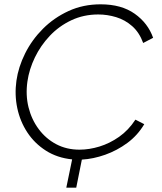

<svg xmlns="http://www.w3.org/2000/svg" viewBox="-20 -734 749 889"><path d="M287 135 314 4Q245 -3 192.5 -36.5Q140 -70 106.5 -121Q73 -172 60 -233.5Q47 -295 56 -360Q65 -424 96.5 -487Q128 -550 179 -601Q230 -652 297.5 -683Q365 -714 446 -714Q542 -714 603.5 -670.5Q665 -627 689 -559L643 -535Q625 -584 592 -613Q559 -642 518 -654.5Q477 -667 435 -667Q367 -667 310 -640Q253 -613 210.5 -568Q168 -523 141.5 -468Q115 -413 107 -357Q98 -294 112 -237.5Q126 -181 159 -136.5Q192 -92 240 -66.5Q288 -41 348 -41Q393 -41 440.5 -55.5Q488 -70 531.5 -100.5Q575 -131 607 -180L648 -159Q617 -107 569.5 -72Q522 -37 467 -17.5Q412 2 359 5L333 135Z"/></svg>

Font: Raleway Light
Style: Italic
Weight: 300
Italic angle: -12°
Designer: Matt McInerney, Pablo Impallari, Rodrigo Fuenzalida
Foundry: Matt McInerney, Pablo Impallari, Rodrigo Fuenzalida
Version: Version 4.026